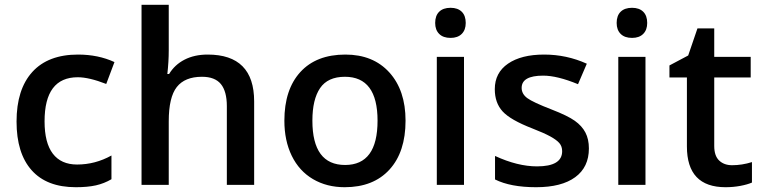

<svg xmlns="http://www.w3.org/2000/svg" viewBox="-20 -780 3218 810"><path d="M299.8 9.8Q177.2 9.8 113.5 -61.8Q49.8 -133.3 49.8 -267.1Q49.8 -403.3 116.5 -476.6Q183.1 -549.8 309.1 -549.8Q394.5 -549.8 462.9 -518.1L428.2 -425.8Q355.5 -454.1 308.1 -454.1Q168 -454.1 168 -268.1Q168 -177.2 202.9 -131.6Q237.8 -85.9 305.2 -85.9Q381.8 -85.9 450.2 -124V-23.9Q419.4 -5.9 384.5 2Q349.6 9.8 299.8 9.8Z M1052.2 0H937V-332Q937 -394.5 911.9 -425.3Q886.7 -456.1 832 -456.1Q759.8 -456.1 725.8 -412.8Q691.9 -369.6 691.9 -268.1V0H577.1V-759.8H691.9V-566.9Q691.9 -520.5 686 -467.8H693.4Q716.8 -506.8 758.5 -528.3Q800.3 -549.8 856 -549.8Q1052.2 -549.8 1052.2 -352.1Z M1690.9 -271Q1690.9 -138.7 1623 -64.5Q1555.2 9.8 1434.1 9.8Q1358.4 9.8 1300.3 -24.4Q1242.2 -58.6 1210.9 -122.6Q1179.7 -186.5 1179.7 -271Q1179.7 -402.3 1247.1 -476.1Q1314.5 -549.8 1437 -549.8Q1554.2 -549.8 1622.6 -474.4Q1690.9 -398.9 1690.9 -271ZM1297.9 -271Q1297.9 -84 1436 -84Q1572.8 -84 1572.8 -271Q1572.8 -456.1 1435.1 -456.1Q1362.8 -456.1 1330.3 -408.2Q1297.9 -360.4 1297.9 -271Z M1937.5 0H1822.8V-540H1937.5ZM1815.9 -683.1Q1815.9 -713.9 1832.8 -730.5Q1849.6 -747.1 1880.9 -747.1Q1911.1 -747.1 1928 -730.5Q1944.8 -713.9 1944.8 -683.1Q1944.8 -653.8 1928 -637Q1911.1 -620.1 1880.9 -620.1Q1849.6 -620.1 1832.8 -637Q1815.9 -653.8 1815.9 -683.1Z M2464.4 -153.8Q2464.4 -74.7 2406.7 -32.5Q2349.1 9.8 2241.7 9.8Q2133.8 9.8 2068.4 -22.9V-122.1Q2163.6 -78.1 2245.6 -78.1Q2351.6 -78.1 2351.6 -142.1Q2351.6 -162.6 2339.8 -176.3Q2328.1 -189.9 2301.3 -204.6Q2274.4 -219.2 2226.6 -237.8Q2133.3 -273.9 2100.3 -310.1Q2067.4 -346.2 2067.4 -403.8Q2067.4 -473.1 2123.3 -511.5Q2179.2 -549.8 2275.4 -549.8Q2370.6 -549.8 2455.6 -511.2L2418.5 -424.8Q2331.1 -460.9 2271.5 -460.9Q2180.7 -460.9 2180.7 -409.2Q2180.7 -383.8 2204.3 -366.2Q2228 -348.6 2307.6 -317.9Q2374.5 -292 2404.8 -270.5Q2435.1 -249 2449.7 -220.9Q2464.4 -192.9 2464.4 -153.8Z M2703.1 0H2588.4V-540H2703.1ZM2581.5 -683.1Q2581.5 -713.9 2598.4 -730.5Q2615.2 -747.1 2646.5 -747.1Q2676.8 -747.1 2693.6 -730.5Q2710.4 -713.9 2710.4 -683.1Q2710.4 -653.8 2693.6 -637Q2676.8 -620.1 2646.5 -620.1Q2615.2 -620.1 2598.4 -637Q2581.5 -653.8 2581.5 -683.1Z M3068.4 -83Q3110.4 -83 3152.3 -96.2V-9.8Q3133.3 -1.5 3103.3 4.2Q3073.2 9.8 3041 9.8Q2877.9 9.8 2877.9 -162.1V-453.1H2804.2V-503.9L2883.3 -545.9L2922.4 -660.2H2993.2V-540H3147V-453.1H2993.2V-164.1Q2993.2 -122.6 3013.9 -102.8Q3034.7 -83 3068.4 -83Z"/></svg>

Font: f0_53748          
Style: Regular
Weight: 600
Foundry: Ascender Corporation
Version: Version 1.10